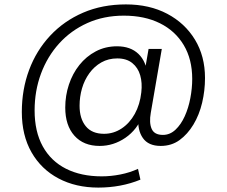

<svg xmlns="http://www.w3.org/2000/svg" viewBox="-20 -656 1029 871"><path d="M426 195Q324 195 245.5 153.5Q167 112 123 35Q79 -42 79 -148Q79 -250 112 -338.5Q145 -427 207.5 -494Q270 -561 357 -598.5Q444 -636 551 -636Q658 -636 738.5 -593.5Q819 -551 864.5 -476Q910 -401 910 -302Q910 -245 897 -190Q884 -135 857.5 -91Q831 -47 794.5 -20.5Q758 6 709 6Q653 6 628 -30Q603 -66 608 -122L611 -156L628 -134Q603 -68 549 -31Q495 6 432 6Q359 6 317.5 -40.5Q276 -87 276 -168Q276 -222 292.5 -272Q309 -322 340 -361Q371 -400 414.5 -423Q458 -446 511 -446Q572 -446 608 -411.5Q644 -377 650 -313L631 -301L654 -434H714L664 -144Q656 -99 668 -71.5Q680 -44 719 -44Q751 -44 776 -67.5Q801 -91 818 -128.5Q835 -166 843.5 -211Q852 -256 852 -298Q852 -387 813.5 -451.5Q775 -516 705.5 -550.5Q636 -585 542 -585Q451 -585 376.5 -551.5Q302 -518 248.5 -459Q195 -400 166 -322Q137 -244 137 -155Q137 -59 174 8Q211 75 279.5 109.5Q348 144 441 144Q483 144 526 135.5Q569 127 606 110L617 159Q573 177 525 186Q477 195 426 195ZM452 -49Q495 -49 531.5 -73Q568 -97 591.5 -139.5Q615 -182 621 -237Q626 -280 616 -314.5Q606 -349 580 -370Q554 -391 512 -391Q472 -391 440 -373Q408 -355 385.5 -324Q363 -293 352 -255Q341 -217 341 -176Q341 -118 369 -83.5Q397 -49 452 -49Z"/></svg>

Font: DM Sans 12pt Light
Style: Regular
Weight: 300
Version: Version 4.004;gftools[0.9.30]